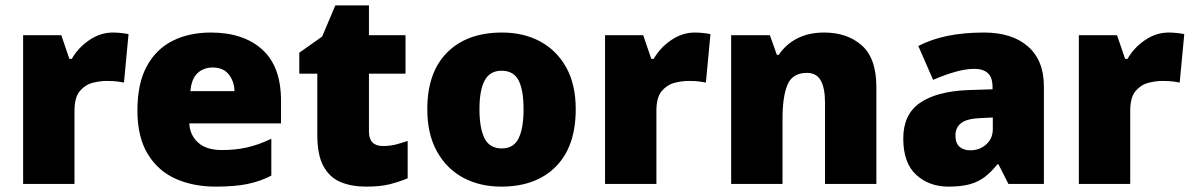

<svg xmlns="http://www.w3.org/2000/svg" viewBox="-20 -684 4435 714"><path d="M400 -563Q416 -563 433 -561Q450 -559 458 -557L441 -377Q431 -379 416.5 -381Q402 -383 376 -383Q352 -383 324.5 -376Q297 -369 277 -345.5Q257 -322 257 -272V0H66V-553H208L238 -465H247Q270 -506 311.5 -534.5Q353 -563 400 -563Z M764 -563Q885 -563 955 -500Q1025 -437 1025 -310V-225H684Q686 -182 716.5 -154Q747 -126 805 -126Q857 -126 900 -136Q943 -146 989 -168V-31Q949 -10 901.5 0Q854 10 782 10Q698 10 632.5 -19.5Q567 -49 529 -112Q491 -175 491 -273Q491 -373 525.5 -437Q560 -501 621.5 -532Q683 -563 764 -563ZM771 -433Q737 -433 714.5 -412Q692 -391 688 -345H852Q851 -382 830.5 -407.5Q810 -433 771 -433Z M1404 -141Q1430 -141 1451.5 -146.5Q1473 -152 1496 -160V-21Q1465 -8 1430 1Q1395 10 1341 10Q1287 10 1246.5 -7Q1206 -24 1183 -65.5Q1160 -107 1160 -182V-410H1093V-488L1178 -548L1227 -664H1352V-553H1488V-410H1352V-195Q1352 -141 1404 -141Z M2121 -278Q2121 -139 2047 -64.5Q1973 10 1844 10Q1764 10 1702 -23.5Q1640 -57 1604.5 -121.5Q1569 -186 1569 -278Q1569 -415 1643 -489Q1717 -563 1847 -563Q1927 -563 1988.5 -530Q2050 -497 2085.5 -433.5Q2121 -370 2121 -278ZM1763 -278Q1763 -207 1782 -169.5Q1801 -132 1846 -132Q1890 -132 1908.5 -169.5Q1927 -207 1927 -278Q1927 -349 1908.5 -385Q1890 -421 1845 -421Q1802 -421 1782.5 -385Q1763 -349 1763 -278Z M2564 -563Q2580 -563 2597 -561Q2614 -559 2622 -557L2605 -377Q2595 -379 2580.5 -381Q2566 -383 2540 -383Q2516 -383 2488.5 -376Q2461 -369 2441 -345.5Q2421 -322 2421 -272V0H2230V-553H2372L2402 -465H2411Q2434 -506 2475.5 -534.5Q2517 -563 2564 -563Z M3045 -563Q3131 -563 3185 -515Q3239 -467 3239 -360V0H3048V-302Q3048 -357 3032 -385Q3016 -413 2981 -413Q2927 -413 2908.5 -369Q2890 -325 2890 -242V0H2699V-553H2843L2869 -480H2876Q2902 -519 2944.5 -541Q2987 -563 3045 -563Z M3639 -563Q3744 -563 3803 -511Q3862 -459 3862 -363V0H3730L3693 -73H3689Q3666 -44 3641.5 -25.5Q3617 -7 3585 1.5Q3553 10 3507 10Q3435 10 3387 -34Q3339 -78 3339 -169Q3339 -258 3400.5 -301Q3462 -344 3579 -349L3671 -352V-360Q3671 -397 3653 -412.5Q3635 -428 3604 -428Q3571 -428 3531 -416.5Q3491 -405 3450 -387L3395 -513Q3443 -538 3503.5 -550.5Q3564 -563 3639 -563ZM3628 -245Q3576 -243 3554.5 -226.5Q3533 -210 3533 -180Q3533 -152 3548 -138.5Q3563 -125 3588 -125Q3623 -125 3647.5 -147Q3672 -169 3672 -204V-247Z M4326 -563Q4342 -563 4359 -561Q4376 -559 4384 -557L4367 -377Q4357 -379 4342.5 -381Q4328 -383 4302 -383Q4278 -383 4250.5 -376Q4223 -369 4203 -345.5Q4183 -322 4183 -272V0H3992V-553H4134L4164 -465H4173Q4196 -506 4237.5 -534.5Q4279 -563 4326 -563Z"/></svg>

Font: Noto Sans Thaana Black
Style: Regular
Weight: 900
Designer: David Williams
Foundry: Google Inc.
Version: Version 3.001; ttfautohint (v1.8.4.7-5d5b)